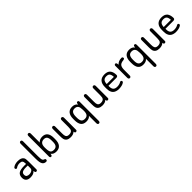

<svg xmlns="http://www.w3.org/2000/svg" viewBox="315 -2080 3738 3738"><g transform="rotate(-45 2184.0 -210.5)"><path d="M286 -238Q271 -239 262.5 -239Q254 -239 248.5 -239Q243 -239 237 -239Q183 -239 146.5 -232Q110 -225 88 -211Q38 -179 38 -105Q38 -48 70 -19Q102 10 164 10Q208 10 239 -2Q270 -14 292 -40Q295 -10 302.5 -0.5Q310 9 322 9Q337 9 345.5 0.5Q354 -8 354 -23V-226Q354 -278 350.5 -302Q347 -326 337 -342Q321 -368 288.5 -380.5Q256 -393 209 -393Q169 -393 134.5 -382.5Q100 -372 77 -352Q68 -345 68 -331Q68 -320 76 -311.5Q84 -303 95 -303Q102 -303 109 -309Q128 -323 153 -331Q178 -339 205 -339Q250 -339 268 -320Q286 -301 286 -252ZM288 -193V-120Q288 -95 272 -79.5Q256 -64 233.5 -56.5Q211 -49 189 -49Q154 -49 131.5 -63.5Q109 -78 109 -118Q109 -146 123.5 -162.5Q138 -179 167.5 -186.5Q197 -194 242 -194Q253 -193 265 -193Q277 -193 288 -193Z M594 9Q607 9 615.5 1.5Q624 -6 624 -18Q625 -31 619.5 -38.5Q614 -46 603 -49Q585 -54 574.5 -66.5Q564 -79 560 -105.5Q556 -132 556 -180V-589Q556 -609 547.5 -619.5Q539 -630 523 -630Q507 -630 498.5 -619.5Q490 -609 490 -589V-186Q490 -123 496 -87.5Q502 -52 516 -30Q542 9 594 9Z M769 -343V-589Q769 -609 760.5 -619.5Q752 -630 736 -630Q720 -630 711.5 -619.5Q703 -609 703 -589V-25Q703 -11 709.5 -1Q716 9 731 9Q743 9 750.5 1.5Q758 -6 762 -41Q784 -14 810.5 -2Q837 10 877 10Q951 10 989.5 -37Q1028 -84 1028 -175V-215Q1028 -304 991.5 -348.5Q955 -393 883 -393Q846 -393 815.5 -379.5Q785 -366 769 -343ZM770 -174 769 -209Q769 -273 794.5 -304Q820 -335 872 -335Q919 -335 940 -305Q961 -275 961 -209V-172Q961 -108 937.5 -78Q914 -48 864 -48Q813 -48 792.5 -75.5Q772 -103 770 -174Z M1385 -30Q1387 -6 1394 1.5Q1401 9 1411 9Q1426 9 1435.5 2.5Q1445 -4 1445 -22V-351Q1445 -370 1436 -380.5Q1427 -391 1411 -391Q1395 -391 1386.5 -380.5Q1378 -370 1378 -351V-166Q1378 -131 1374 -110.5Q1370 -90 1360 -77Q1337 -48 1283 -48Q1257 -48 1239.5 -56.5Q1222 -65 1213 -84Q1202 -106 1202 -160V-351Q1202 -370 1193.5 -380.5Q1185 -391 1169 -391Q1153 -391 1144.5 -380.5Q1136 -370 1136 -351V-154Q1136 -123 1138 -102Q1140 -81 1144 -67Q1168 10 1272 10Q1345 10 1385 -30Z M1814 -35V168Q1814 187 1822.5 198Q1831 209 1847 209Q1863 209 1871.5 198Q1880 187 1880 168V-356Q1880 -371 1873.5 -381Q1867 -391 1851 -391Q1837 -391 1830 -381.5Q1823 -372 1820 -339Q1784 -393 1706 -393Q1632 -393 1593.5 -346.5Q1555 -300 1555 -209V-175Q1555 -81 1591 -35.5Q1627 10 1701 10Q1740 10 1767.5 -1Q1795 -12 1814 -35ZM1622 -172V-203Q1622 -271 1645 -303Q1668 -335 1717 -335Q1772 -335 1795 -298Q1804 -283 1808 -263.5Q1812 -244 1813 -209L1814 -173Q1814 -108 1790.5 -78Q1767 -48 1716 -48Q1667 -48 1644.5 -77.5Q1622 -107 1622 -172Z M2260 -30Q2262 -6 2269 1.5Q2276 9 2286 9Q2301 9 2310.5 2.5Q2320 -4 2320 -22V-351Q2320 -370 2311 -380.5Q2302 -391 2286 -391Q2270 -391 2261.5 -380.5Q2253 -370 2253 -351V-166Q2253 -131 2249 -110.5Q2245 -90 2235 -77Q2212 -48 2158 -48Q2132 -48 2114.5 -56.5Q2097 -65 2088 -84Q2077 -106 2077 -160V-351Q2077 -370 2068.5 -380.5Q2060 -391 2044 -391Q2028 -391 2019.5 -380.5Q2011 -370 2011 -351V-154Q2011 -123 2013 -102Q2015 -81 2019 -67Q2043 10 2147 10Q2220 10 2260 -30Z M2496 -180H2711Q2731 -180 2744 -189Q2757 -198 2757 -218Q2757 -259 2747 -292Q2737 -325 2720 -346Q2681 -393 2598 -393Q2515 -393 2472.5 -347Q2430 -301 2430 -212V-165Q2430 -77 2473 -33.5Q2516 10 2601 10Q2642 10 2677.5 1Q2713 -8 2736 -24Q2744 -30 2747.5 -36Q2751 -42 2751 -49Q2751 -60 2743 -68.5Q2735 -77 2724 -77Q2719 -77 2711 -73Q2689 -59 2662 -52Q2635 -45 2605 -45Q2549 -45 2522.5 -73Q2496 -101 2496 -161ZM2694 -228H2496Q2499 -287 2523 -314Q2547 -341 2598 -341Q2647 -341 2669 -315.5Q2691 -290 2694 -228Z M2926 -331Q2923 -369 2915.5 -380Q2908 -391 2895 -391Q2882 -391 2873.5 -382.5Q2865 -374 2865 -360V-32Q2865 -13 2873.5 -2Q2882 9 2898 9Q2914 9 2922.5 -2Q2931 -13 2931 -32V-182Q2931 -257 2958 -289Q2985 -321 3052 -327Q3070 -329 3079.5 -334.5Q3089 -340 3089 -357Q3089 -370 3081 -378Q3073 -386 3060 -386Q2975 -386 2926 -331Z M3384 -35V168Q3384 187 3392.5 198Q3401 209 3417 209Q3433 209 3441.5 198Q3450 187 3450 168V-356Q3450 -371 3443.5 -381Q3437 -391 3421 -391Q3407 -391 3400 -381.5Q3393 -372 3390 -339Q3354 -393 3276 -393Q3202 -393 3163.5 -346.5Q3125 -300 3125 -209V-175Q3125 -81 3161 -35.5Q3197 10 3271 10Q3310 10 3337.5 -1Q3365 -12 3384 -35ZM3192 -172V-203Q3192 -271 3215 -303Q3238 -335 3287 -335Q3342 -335 3365 -298Q3374 -283 3378 -263.5Q3382 -244 3383 -209L3384 -173Q3384 -108 3360.5 -78Q3337 -48 3286 -48Q3237 -48 3214.5 -77.5Q3192 -107 3192 -172Z M3830 -30Q3832 -6 3839 1.5Q3846 9 3856 9Q3871 9 3880.5 2.5Q3890 -4 3890 -22V-351Q3890 -370 3881 -380.5Q3872 -391 3856 -391Q3840 -391 3831.5 -380.5Q3823 -370 3823 -351V-166Q3823 -131 3819 -110.5Q3815 -90 3805 -77Q3782 -48 3728 -48Q3702 -48 3684.5 -56.5Q3667 -65 3658 -84Q3647 -106 3647 -160V-351Q3647 -370 3638.5 -380.5Q3630 -391 3614 -391Q3598 -391 3589.5 -380.5Q3581 -370 3581 -351V-154Q3581 -123 3583 -102Q3585 -81 3589 -67Q3613 10 3717 10Q3790 10 3830 -30Z M4066 -180H4281Q4301 -180 4314 -189Q4327 -198 4327 -218Q4327 -259 4317 -292Q4307 -325 4290 -346Q4251 -393 4168 -393Q4085 -393 4042.5 -347Q4000 -301 4000 -212V-165Q4000 -77 4043 -33.5Q4086 10 4171 10Q4212 10 4247.5 1Q4283 -8 4306 -24Q4314 -30 4317.5 -36Q4321 -42 4321 -49Q4321 -60 4313 -68.5Q4305 -77 4294 -77Q4289 -77 4281 -73Q4259 -59 4232 -52Q4205 -45 4175 -45Q4119 -45 4092.5 -73Q4066 -101 4066 -161ZM4264 -228H4066Q4069 -287 4093 -314Q4117 -341 4168 -341Q4217 -341 4239 -315.5Q4261 -290 4264 -228Z"/></g></svg>

Font: Beiruti
Style: Regular
Weight: 400
Designer: Arlette Boutros
Foundry: Boutros
Version: Version 1.41